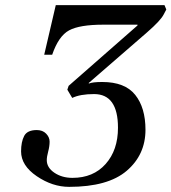

<svg xmlns="http://www.w3.org/2000/svg" viewBox="-20 -712 667 747"><path d="M62 -123Q62 -160 74 -183Q86 -206 123 -206Q146 -206 159.5 -192Q173 -178 173 -161Q173 -143 167.5 -122.5Q162 -102 162 -89Q162 -60 191.5 -40Q221 -20 262 -20Q343 -20 391 -74Q439 -128 439 -215Q439 -346 346 -346Q292 -346 261 -331L242 -363L247 -378L515 -613V-616H382Q290 -616 249 -594Q208 -572 183 -499H152L197 -692H620L627 -675L617 -656Q605 -632 552 -586L325 -389L326 -387Q340 -393 378 -393Q466 -393 506 -343Q546 -293 546 -207Q546 -110 473 -47.5Q400 15 249 15Q184 15 123 -26.5Q62 -68 62 -123Z"/></svg>

Font: Heuristica
Style: Italic
Weight: 400
Italic angle: -13°
Version: Version 1.0.2